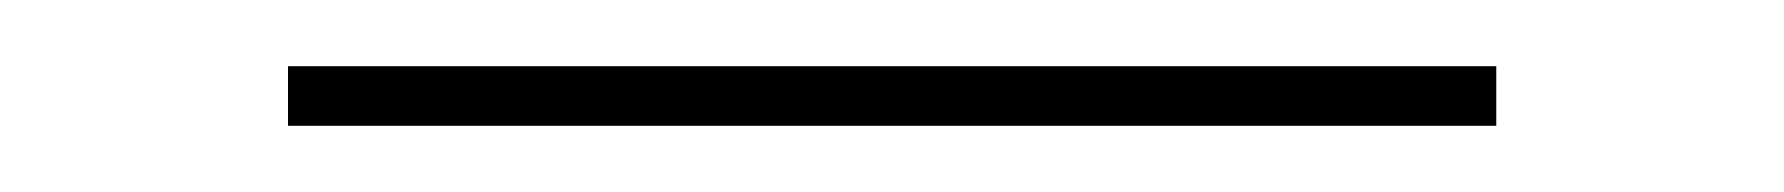

<svg xmlns="http://www.w3.org/2000/svg" viewBox="-20 -319 539 58"><path d="M67 -281V-299H432V-281Z"/></svg>

Font: DM Sans 11pt Thin
Style: Regular
Weight: 250
Version: Version 4.004;gftools[0.9.30]